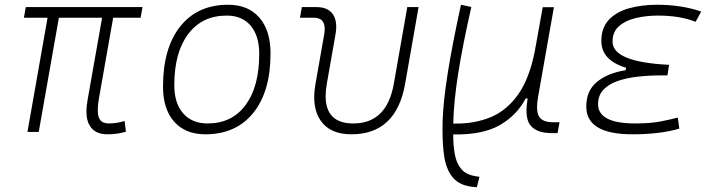

<svg xmlns="http://www.w3.org/2000/svg" viewBox="-20 -547 2970 796"><path d="M425.8 9.8Q373.5 9.8 352.1 -25.9Q338.4 -47.4 338.4 -84.5Q338.4 -107.9 343.8 -136.7L403.3 -473.6H224.1L140.6 0H93.8L177.2 -473.6H79.1L86.9 -517.6H570.8L563 -473.6H449.2L390.6 -141.6Q385.3 -112.3 385.3 -91.3Q385.3 -72.8 389.6 -60.5Q397.9 -35.2 432.1 -35.2Q462.9 -35.2 496.6 -45.4L502 -1Q466.3 9.8 425.8 9.8Z M831.1 9.8Q748.5 9.8 702.1 -42.5Q655.8 -94.7 655.8 -187.5Q655.8 -347.7 727.3 -437.5Q798.8 -527.3 925.8 -527.3Q1008.8 -527.3 1055.2 -474.1Q1101.6 -420.9 1101.6 -325.2Q1101.6 -167.5 1030 -78.9Q958.5 9.8 831.1 9.8ZM840.8 -35.2Q941.4 -35.2 998 -111.3Q1054.7 -187.5 1054.7 -323.7Q1054.7 -398.4 1019.3 -440.4Q983.9 -482.4 919.9 -482.4Q817.9 -482.4 760.3 -406Q702.6 -329.6 702.6 -193.8Q702.6 -119.1 739.3 -77.1Q775.9 -35.2 840.8 -35.2Z M1437 9.8Q1349.1 9.8 1310.1 -45.9Q1282.7 -84.5 1282.7 -143.6Q1282.7 -169.9 1288.1 -200.2L1324.2 -405.3Q1326.2 -417.5 1326.2 -427.2Q1326.2 -473.6 1281.2 -473.6H1223.6L1231.4 -517.6H1292Q1338.9 -517.6 1359.9 -488.3Q1374 -467.8 1374 -436.5Q1374 -422.4 1371.1 -405.3L1335 -200.2Q1330.1 -171.9 1330.1 -148.4Q1330.1 -35.2 1444.8 -35.2Q1584 -35.2 1612.8 -200.2L1668.5 -517.6H1715.3L1659.7 -200.2Q1622.6 9.8 1437 9.8Z M1957 229 1949.2 228.5Q1887.7 224.6 1858.2 189.9Q1828.6 155.3 1820.8 95.7Q1814.5 49.8 1814.5 -7.8Q1814.5 -24.4 1814.9 -42.5Q1817.4 -124 1835.9 -241.7Q1854.5 -359.4 1891.1 -527.3L1934.1 -518.1Q1897.5 -356.9 1879.4 -241.5Q1861.3 -126 1859.4 -42Q1859.4 -38.1 1859.4 -34.7H1866.7Q1947.8 -33.7 2014.4 -61.3Q2081.1 -88.9 2128.2 -155.5Q2175.3 -222.2 2197.8 -337.9L2201.2 -357.9Q2201.7 -358.9 2201.7 -359.9V-359.4L2230 -517.1H2276.4L2210.4 -143.1Q2206.5 -120.1 2206.5 -103Q2206.5 -76.7 2215.3 -63Q2229.5 -40 2275.4 -40H2299.8L2291.5 4.9H2267.6Q2205.1 4.9 2179.2 -27.3Q2162.6 -48.3 2162.6 -88.4Q2162.6 -110.8 2167.5 -138.7H2159.2Q2123.5 -69.8 2053 -28.8Q1982.4 12.2 1861.8 10.3H1858.9Q1858.9 57.6 1866 94.5Q1873 131.3 1892.8 154.3Q1912.6 177.2 1952.1 183.6L1967.8 186Z M2602.1 9.8Q2410.6 9.8 2410.6 -105Q2410.6 -171.9 2455.8 -208.3Q2501 -244.6 2573.7 -255.9L2575.7 -266.1Q2473.1 -296.9 2473.1 -377Q2473.1 -431.6 2503.9 -464.6Q2534.7 -497.6 2587.2 -512.5Q2639.6 -527.3 2704.6 -527.3Q2805.7 -527.3 2887.2 -499L2863.8 -456.5Q2799.8 -482.4 2707.5 -482.4Q2657.7 -482.4 2614.7 -471.9Q2571.8 -461.4 2545.7 -438Q2519.5 -414.6 2519.5 -374.5Q2519.5 -289.6 2753.9 -278.3L2747.1 -234.4H2719.2Q2670.9 -234.4 2624.5 -229.2Q2578.1 -224.1 2540.8 -211.2Q2503.4 -198.2 2481.4 -174.8Q2459.5 -151.4 2459.5 -115.2Q2459.5 -35.2 2613.8 -35.2Q2674.3 -35.2 2715.8 -43Q2757.3 -50.8 2790 -59.6L2796.4 -13.7Q2716.3 9.8 2602.1 9.8Z"/></svg>

Font: CaskaydiaCove NF ExtraLight
Style: Italic
Weight: 200
Italic angle: -10°
Designer: Aaron Bell
Foundry: Saja Typeworks
Version: Version 2111.001; VTT 6.35;Nerd Fonts 3.2.1